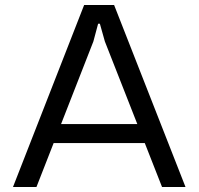

<svg xmlns="http://www.w3.org/2000/svg" viewBox="-20 -749 796 769"><path d="M32 0 317 -729H437L723 0H629L400 -583L380 -654H373L354 -583L126 0ZM180 -176 210 -252H544L575 -176Z"/></svg>

Font: Hubot Sans Condensed ExtraLight
Style: Regular
Weight: 400
Version: Version 2.000